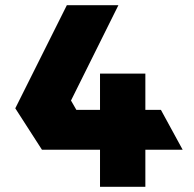

<svg xmlns="http://www.w3.org/2000/svg" viewBox="-20 -721 749 741"><path d="M254 -333 274.7 -297H366V-437H541V-297H601L685 -143H541V0H366V-143H355H244H142L39 -303L238 -701H437Z"/></svg>

Font: Radio Edit
Style: P3
Weight: 800
Version: Version 3.001;PS 003.001;hotconv 1.0.70;makeotf.lib2.5.58329